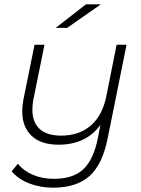

<svg xmlns="http://www.w3.org/2000/svg" viewBox="-20 -687 655 889"><path d="M566 -480 479 -49Q455 74 394.5 128Q334 182 226 182Q167 182 116 162.5Q65 143 34 106L63 71Q90 105 133.5 123Q177 141 230 141Q319 141 366.5 96Q414 51 434 -52L445 -109Q379 -17 251 -17Q170 -17 126.5 -58Q83 -99 83 -171Q83 -196 88 -224L140 -480H186L134 -224Q130 -203 130 -178Q130 -121 163.5 -90Q197 -59 263 -59Q346 -59 400 -105.5Q454 -152 472 -240L520 -480ZM378 -667H447L291 -558H238Z"/></svg>

Font: Montserrat Ace
Style: Light Italic
Weight: 300
Italic angle: -11.3°
Designer: Julieta Ulanovsky
Foundry: Julieta Ulanovsky
Version: Version 1